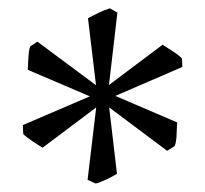

<svg xmlns="http://www.w3.org/2000/svg" viewBox="-20 -782 487 456"><path d="M238.8 -580.1 366.2 -675.8Q376.5 -668.9 390.4 -660.2Q404.3 -651.4 412.1 -643.1L413.1 -623L253.9 -554.2L400.9 -491.2Q399.9 -479 399.4 -462.4Q398.9 -445.8 395 -435.1L377 -423.8L239.3 -526.9L257.8 -369.1Q252.4 -366.2 246.1 -362.5Q239.7 -358.9 232.7 -355.7Q225.6 -352.5 219 -349.9Q212.4 -347.2 207 -346.2L188 -355L208.5 -526.9L81.1 -431.2Q75.7 -434.6 69.1 -438.7Q62.5 -442.9 56.2 -447.3Q49.8 -451.7 44.2 -455.8Q38.6 -460 35.2 -463.9L34.2 -484.9L193.4 -553.2L45.9 -616.2Q46.4 -622.1 46.6 -629.6Q46.9 -637.2 47.4 -645Q47.9 -652.8 48.8 -659.9Q49.8 -667 51.8 -671.9L68.8 -683.1L208 -579.6L189 -738.8Q194.3 -741.7 201.2 -745.1Q208 -748.5 215.1 -752Q222.2 -755.4 229 -758.1Q235.8 -760.7 241.2 -762.2L258.8 -752Z"/></svg>

Font: Gentium Kaktovik
Style: Regular
Weight: 400
Designer: J. Victor Gaultney and Annie Olsen
Foundry: SIL International
Version: Version 1.102; 2013; Maintenance release